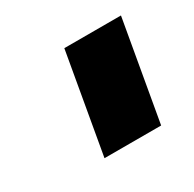

<svg xmlns="http://www.w3.org/2000/svg" viewBox="-64 -743 346 342"><g transform="rotate(-30 109.0 -572.0)"><path d="M65 -469.5 101 -675H217.5L181.5 -469.5Z"/></g></svg>

Font: Anybody Condensed Medium
Style: Italic
Weight: 500
Width: 3
Italic angle: -10°
Designer: Tyler Finck
Foundry: Etcetera Type Company
Version: Version 1.010; ttfautohint (v1.8.3) -l 8 -r 50 -G 200 -x 14 